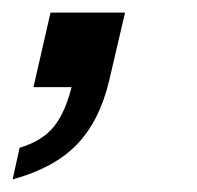

<svg xmlns="http://www.w3.org/2000/svg" viewBox="-49 -138 312 304"><path d="M-29 146 -18 96Q19 85 37.5 61Q56 37 66 -7L103 0H4L31 -118H149L124 -11Q109 53 73 90.5Q37 128 -29 146Z"/></svg>

Font: Instrument Sans SemiCondensed Medium
Style: Italic
Weight: 500
Width: 4
Italic angle: -13°
Designer: Rodrigo Fuenzalida
Foundry: fragTYPE
Version: Version 1.000;gftools[0.9.28]